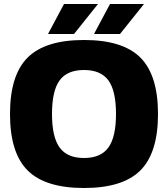

<svg xmlns="http://www.w3.org/2000/svg" viewBox="-20 -920 840 960"><path d="M118 -632Q206 -720 400 -720Q594 -720 682 -632Q770 -544 770 -350Q770 -156 682 -68Q594 20 400 20Q206 20 118 -68Q30 -156 30 -350Q30 -544 118 -632ZM560 -350Q560 -466 522 -518Q484 -570 400 -570Q316 -570 278 -518Q240 -466 240 -350Q240 -235 278 -182.5Q316 -130 400 -130Q484 -130 522 -182.5Q560 -235 560 -350ZM220 -750 300 -900H470L350 -750ZM450 -750 530 -900H700L580 -750Z"/></svg>

Font: Fivo Sans Modern Heavy
Style: Regular
Weight: 900
Designer: Alexander Slobzheninov
Foundry: Alexander Slobzheninov
Version: 1.0